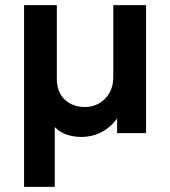

<svg xmlns="http://www.w3.org/2000/svg" viewBox="-20 -520 664 750"><path d="M74 210V-500H202V-213Q202 -160 233 -131Q264 -102 312.5 -102Q343 -102 368 -116.8Q393 -131.5 407.8 -157.5Q422.5 -183.5 422.5 -218V-500H550.5V0H437.5V-57Q409.5 -20 374 -2.5Q338.5 15 299 15Q268 15 241 6Q214 -3 194 -23.5V210Z"/></svg>

Font: Geologica EX Med
Style: Regular
Weight: 500
Designer: Sindre Bremnes, Frode Helland
Foundry: Monokrom Skriftforlag AS
Version: Version 1.010;gftools[0.9.28]